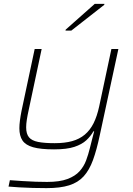

<svg xmlns="http://www.w3.org/2000/svg" viewBox="-20 -763 688 991"><path d="M220 208Q186 208 149 207Q112 206 79 204Q46 202 24 200L31 167Q61 169 96 171.5Q131 174 165 175Q199 176 223 176Q288 176 328 161Q368 146 390.5 121Q413 96 424.5 65Q436 34 444 1Q449 -21 455 -42.5Q461 -64 466 -85H462Q448 -60 425.5 -39Q403 -18 364 -5Q325 8 259 8Q190 8 151 -3Q112 -14 96 -38Q80 -62 80 -101Q80 -119 83 -142Q86 -165 91 -190L159 -510H195L128 -195Q122 -168 118.5 -145.5Q115 -123 115 -106Q115 -72 129.5 -54.5Q144 -37 176.5 -30.5Q209 -24 262 -24Q314 -24 352 -34.5Q390 -45 417.5 -68Q445 -91 463 -127Q481 -163 492 -214L555 -510H591L495 -65Q479 11 460 63Q441 115 412 147Q383 179 337 193.5Q291 208 220 208ZM318 -605 319 -610 469 -743H519L518 -738L348 -605Z"/></svg>

Font: Saira SemiExpanded Thin
Style: Italic
Weight: 250
Width: 6
Italic angle: -12°
Designer: Hector Gatti with collaboration of the Omnibus-Type team
Foundry: Omnibus-Type
Version: Version 1.101